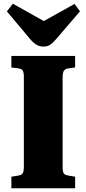

<svg xmlns="http://www.w3.org/2000/svg" viewBox="-20 -1010 464 1030"><path d="M41 0V-62L78 -68Q97 -71 102.5 -81.5Q108 -92 108 -119V-597Q108 -622 102 -631.5Q96 -641 74 -644L41 -648V-710H383V-648L346 -643Q329 -640 322.5 -630Q316 -620 316 -593V-116Q316 -89 322 -80Q328 -71 348 -68L383 -62V0ZM213 -760Q194 -760 177.5 -769Q161 -778 141 -801L17 -949L49 -990L215 -897L380 -989L409 -949L281 -800Q263 -779 248.5 -769.5Q234 -760 213 -760Z"/></svg>

Font: Literata 36pt ExtraBold
Style: Regular
Weight: 800
Designer: Latin by Veronika Burian and Jose Scaglione. Greek by Irene Vlachou. Cyrillic by Vera Evstafieva.
Foundry: TypeTogether
Version: Version 3.002